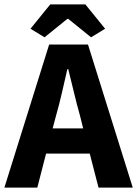

<svg xmlns="http://www.w3.org/2000/svg" viewBox="-26 -855 625 875"><path d="M230 -330 214 -270H353L338 -330Q324 -379 311 -434Q298 -489 285 -540H281Q269 -488 256.5 -433.5Q244 -379 230 -330ZM-6 0 198 -652H375L579 0H423L383 -155H184L144 0ZM113 -724 203 -835H363L453 -724L389 -685L285 -769H281L177 -685Z"/></svg>

Font: hySource Sans Pro
Style: Bold
Weight: 700
Designer: Paul D. Hunt
Foundry: Adobe Systems Incorporated
Version: Version 2.021;PS 2.000;hotconv 1.0.86;makeotf.lib2.5.63406